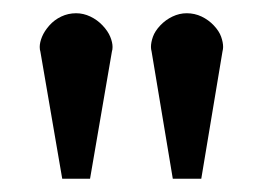

<svg xmlns="http://www.w3.org/2000/svg" viewBox="-20 -691 411 290"><path d="M74 -421 41 -613Q40 -616 40 -620Q40 -627 43.5 -635.5Q47 -644 54.5 -652.5Q62 -661 72.5 -666Q83 -671 95 -671Q106 -671 116.5 -666Q127 -661 135 -652.5Q143 -644 146.5 -635.5Q150 -627 150 -620Q150 -616 149 -613L116 -421ZM241 -421 209 -613Q208 -617 208 -620Q208 -627 211 -635.5Q214 -644 222 -652.5Q230 -661 240.5 -666Q251 -671 262 -671Q274 -671 284.5 -666Q295 -661 303 -652.5Q311 -644 314 -635.5Q317 -627 317 -620Q317 -617 316 -613L284 -421Z"/></svg>

Font: New Athena Unicode
Style: Bold
Weight: 700
Designer: J. Rusten 1997; rev. by R. Hancock 2001, 2002, rev. by D. Mastronarde 2002-2021
Foundry: Society for Classical Studies (formerly American Philological Association)
Version: Version 5.008